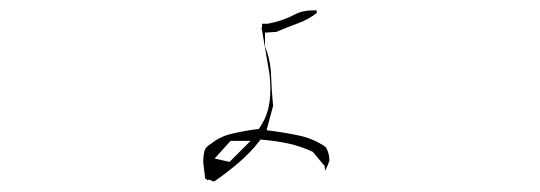

<svg xmlns="http://www.w3.org/2000/svg" viewBox="-20 -391 1040 370"><path d="M606.4 -61.5Q611.3 -71.3 614.7 -81.1Q614.7 -89.4 613.5 -93.3Q612.3 -97.2 611.8 -99.1Q610.4 -103 607.9 -107.4Q585.9 -123 558.8 -129.2Q531.7 -135.3 493.7 -140.1L506.3 -187Q503.4 -215.8 502.4 -245.4Q501.5 -274.9 490.7 -301.3V-328.1L512.7 -329.6Q534.2 -338.9 555.7 -346.7Q574.2 -353.5 590.8 -366.2L589.8 -371.1Q586.9 -371.1 584 -371.1Q563 -371.1 547.4 -362.8Q524.9 -350.6 495.6 -345.2H484.9V-337.4L482.9 -336.9L484.4 -335.9L499.5 -247.1Q501 -233.4 501 -219.7Q501 -206.1 499.8 -197.3Q498.5 -188.5 497.6 -184.3Q496.6 -180.2 495.4 -176Q494.1 -171.9 492.7 -168Q491.2 -164.1 489.3 -160.2Q485.4 -152.8 479 -142.6Q451.7 -139.2 426.8 -133.3Q403.8 -127.9 387.2 -114.3Q381.8 -111.3 378.4 -107.7Q375 -104 374 -100.1Q373 -96.2 372.6 -92.8Q371.6 -85.9 371.6 -78.6L375.5 -46.4H377.9L378.9 -43.5L382.8 -44.9L391.1 -41.5H393.1Q416.5 -57.6 439.5 -77.1Q463.4 -97.7 479.5 -118.7L481.9 -122.1Q511.7 -119.6 535.4 -114.5Q559.1 -109.4 582.5 -98.6L605.5 -71.3Q606.4 -65.4 606.4 -61.5ZM445.3 -119.6H462.9L422.4 -79.1L393.6 -85.4L424.3 -119.6H427.7Z"/></svg>

Font: Bakudai
Style: ExtraLight
Weight: 200
Version: Version 1.48